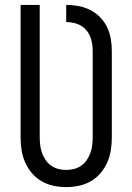

<svg xmlns="http://www.w3.org/2000/svg" viewBox="-20 -755 540 783"><path d="M250 8Q224 8 198 2.5Q172 -3 149.5 -16Q127 -29 110 -49Q93 -69 82.5 -93Q72 -117 68 -143Q64 -169 64 -195V-735H142V-195Q142 -179 144 -162.5Q146 -146 151.5 -131Q157 -116 166 -102.5Q175 -89 188.5 -79.5Q202 -70 218 -66Q234 -62 250 -62Q266 -62 282 -66Q298 -70 311.5 -79.5Q325 -89 334 -102.5Q343 -116 348.5 -131Q354 -146 356 -162.5Q358 -179 358 -195V-549Q358 -571 352 -593.5Q346 -616 331 -633Q316 -650 294.5 -657.5Q273 -665 250 -665V-735Q275 -735 299.5 -730.5Q324 -726 346.5 -715Q369 -704 387 -686Q405 -668 416 -645.5Q427 -623 431.5 -598.5Q436 -574 436 -549V-195Q436 -169 432 -143Q428 -117 417.5 -93Q407 -69 390 -49Q373 -29 350.5 -16Q328 -3 302 2.5Q276 8 250 8Z"/></svg>

Font: Iosevka MaddieWtf
Style: Regular
Weight: 400
Monospace: yes
Designer: Belleve Invis
Foundry: Belleve Invis
Version: Version 31.3.0; ttfautohint (v1.8.3)